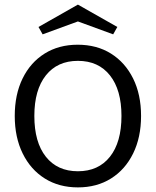

<svg xmlns="http://www.w3.org/2000/svg" viewBox="-20 -798 676 833"><path d="M317 -604Q400 -604 461.5 -565.5Q523 -527 557.5 -457.5Q592 -388 592 -295Q592 -202 557.5 -132Q523 -62 461.5 -23.5Q400 15 318 15Q236 15 174.5 -23.5Q113 -62 78.5 -132Q44 -202 44 -295Q44 -388 78 -457.5Q112 -527 173.5 -565.5Q235 -604 317 -604ZM318 -534Q229 -534 179 -471Q129 -408 129 -295Q129 -181 179 -118Q229 -55 318 -55Q407 -55 457 -118Q507 -181 507 -295Q507 -408 457 -471Q407 -534 318 -534ZM318 -778 489 -681 471 -649 318 -705 165 -649 147 -681Z"/></svg>

Font: Podkova VF Beta
Style: Regular
Weight: 400
Designer: Ilya Yudin
Foundry: Cyreal (www.cyreal.org)
Version: Version 2.100